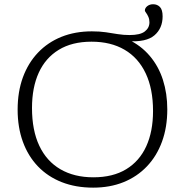

<svg xmlns="http://www.w3.org/2000/svg" viewBox="-20 -852 851 882"><path d="M409 -37.5Q498.5 -37.5 559.5 -74.5Q620.5 -111.5 651.8 -179.8Q683 -248 683 -342Q683 -444 649.2 -515.2Q615.5 -586.5 552.2 -623.5Q489 -660.5 400.5 -660.5Q311 -660.5 250 -623.2Q189 -586 158 -518Q127 -450 127 -356Q127 -253.5 160.5 -182.5Q194 -111.5 257.5 -74.5Q321 -37.5 409 -37.5ZM402 -708Q438 -708 466.5 -703.8Q495 -699.5 521.2 -695.2Q547.5 -691 575.5 -691Q624 -691 645.2 -707.5Q666.5 -724 666.5 -749.5Q666.5 -763.5 661.5 -774.8Q656.5 -786 651 -793.2Q645.5 -800.5 645.5 -803.5Q645.5 -815 656.5 -823.8Q667.5 -832.5 683.5 -832.5Q702.5 -832.5 714.8 -819.8Q727 -807 727 -777Q727 -722 689.5 -689.8Q652 -657.5 567.5 -663V-671.5Q627.5 -643 668 -595.2Q708.5 -547.5 728.5 -485Q748.5 -422.5 748.5 -349.5Q748.5 -267.5 724.2 -201.2Q700 -135 655 -87.8Q610 -40.5 547.5 -15.2Q485 10 408 10Q328 10 263.8 -15.2Q199.5 -40.5 154.2 -87.8Q109 -135 85 -201Q61 -267 61 -348.5Q61 -430.5 85.2 -496.8Q109.5 -563 154.5 -610.2Q199.5 -657.5 262.2 -682.8Q325 -708 402 -708Z"/></svg>

Font: Newsreader 9pt Light
Style: Regular
Weight: 300
Designer: Hugues Gentile
Foundry: Production Type
Version: Version 1.003